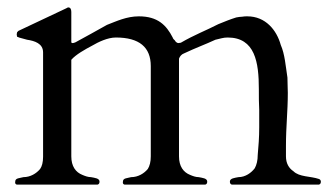

<svg xmlns="http://www.w3.org/2000/svg" viewBox="-20 -497 885 517"><path d="M21 -8C20 -3 22 -1 25 0H243C246 -1 248 -3 248 -8C248 -17 235 -18 225 -20C217 -20 209 -23 202 -26C184 -33 172 -49 172 -76V-336C184 -350 209 -364 228 -374C245 -384 270 -396 292 -396C355 -396 386 -370 386 -319V-76C386 -61 383 -50 378 -42C368 -30 352 -20 333 -20C323 -17 311 -18 311 -8C310 -3 312 -1 315 0H533C536 -1 538 -3 538 -8C538 -17 525 -18 515 -20C507 -20 499 -23 492 -26C474 -33 462 -49 462 -76V-339C464 -345 469 -351 475 -353C509 -369 532 -377 560 -390C574 -393 581 -396 593 -396C667 -396 677 -329 677 -257C677 -236 677 -218 678 -201V-154C678 -127 676 -102 674 -80C674 -65 671 -53 666 -44C657 -32 641 -20 622 -20C612 -18 599 -17 599 -8C599 -3 601 -1 604 0H839C842 -1 844 -3 844 -8C844 -11 842 -14 839 -15C816 -23 786 -20 770 -36C758 -44 750 -57 750 -76V-104C750 -157 755 -197 755 -247C755 -259 754 -272 754 -288C749 -320 747 -351 736 -376C725 -416 695 -453 646 -453C641 -453 637 -453 632 -452C627 -452 622 -451 616 -450C600 -445 585 -439 568 -432C535 -415 503 -403 467 -382C465 -382 463 -381 460 -381C457 -381 452 -385 451 -388L447 -392C446 -394 445 -395 445 -396C428 -429 405 -453 354 -453C321 -453 294 -440 268 -430C240 -414 212 -399 183 -383C180 -382 178 -381 176 -381C173 -381 172 -382 172 -384V-465C172 -473 169 -477 164 -477C163 -477 162 -477 161 -476L157 -474L32 -415C29 -414 28 -412 26 -410C26 -408 25 -406 25 -405C25 -402 26 -400 26 -398C28 -398 29 -397 31 -396C38 -394 46 -392 53 -390C73 -387 96 -380 96 -356V-75C96 -60 93 -49 88 -42C78 -30 62 -20 43 -20C33 -17 21 -18 21 -8Z"/></svg>

Font: fbb
Style: Regular
Weight: 400
Designer: David J. Perry, Michael Sharpe
Version: Version 1.045